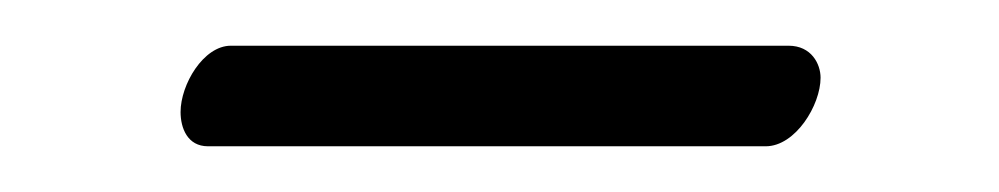

<svg xmlns="http://www.w3.org/2000/svg" viewBox="-20 -593 437 84"><path d="M315 -529C328 -529 339 -547 339 -559C339 -565 335 -573 325 -573H81C69 -573 59 -556 59 -544C59 -537 62 -529 71 -529Z"/></svg>

Font: Libertinus Serif Display
Style: Regular
Weight: 400
Designer: Philipp H. Poll, Khaled Hosny
Foundry: Caleb Maclennan
Version: Version 7.050;RELEASE